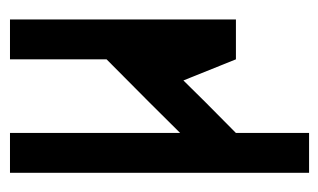

<svg xmlns="http://www.w3.org/2000/svg" viewBox="-152 -360 663 400"><g transform="rotate(-90 180.0 -160.5)"><path d="M338.9 -1H255.9Q241.2 -37.1 211.9 -110.4Q175.8 -73.2 102.5 -1V151.4H19.5V-471.7H102.5V-117.2Q153.3 -168.9 255.9 -270.5V-471.7H338.9Z"/></g></svg>

Font: mr_KirucoupageG
Style: Regular
Weight: 400
Designer: Jan Henkel
Version: Version 1.00 May 25, 2020, initial release